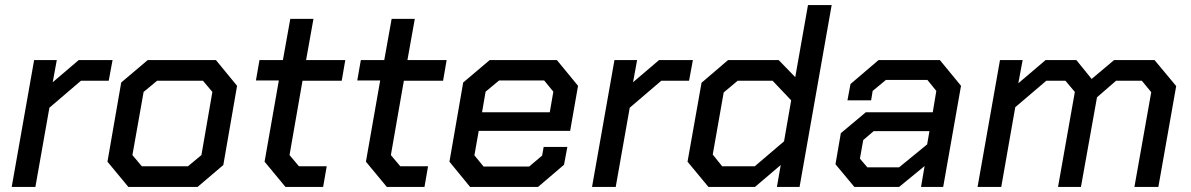

<svg xmlns="http://www.w3.org/2000/svg" viewBox="-20 -734 4678 754"><path d="M114 -498H203L187 -411L289 -498H422L407 -417H298L174 -311L119 0H26Z M402 -99 456 -410 560 -498H828L911 -397L857 -86L756 0H484ZM718 -81 771 -125 814 -373 777 -417H597L544 -373L500 -125L537 -81Z M1019 -99 1075 -418H985L999 -498H1091L1120 -660H1211L1182 -498H1336L1322 -417H1168L1117 -125L1154 -81H1263L1249 0H1101Z M1417 -99 1473 -418H1383L1397 -498H1489L1518 -660H1609L1580 -498H1734L1720 -417H1566L1515 -125L1552 -81H1661L1647 0H1499Z M1745 -99 1799 -410 1903 -498H2167L2250 -397L2219 -220H1860L1843 -124L1879 -80H2058L2109 -123L2115 -157H2208L2195 -87L2093 0H1826ZM2139 -293 2153 -374 2117 -418H1940L1887 -374L1873 -293Z M2393 -498H2482L2466 -411L2568 -498H2701L2686 -417H2577L2453 -311L2398 0H2305Z M2680 -99 2735 -409 2839 -498H3038L3103 -431L3153 -714H3246L3120 0H3031L3046 -86L2945 0H2762ZM2944 -81 3059 -179 3087 -340 3014 -417H2877L2822 -371L2779 -127L2816 -81Z M3261 -89 3282 -211 3380 -293H3643L3657 -377L3622 -420H3459L3407 -377L3401 -340H3308L3320 -404L3430 -498H3671L3754 -397L3684 0H3597L3611 -82L3511 0H3335ZM3511 -77 3621 -167 3630 -219H3411L3370 -184L3357 -111L3386 -77Z M3907 -498H3996L3979 -407L4086 -498H4207L4267 -424L4355 -498H4514L4599 -396L4529 0H4435L4501 -372L4464 -417H4363L4288 -352L4225 0H4135L4201 -373L4164 -417H4089L3967 -313L3912 0H3819Z"/></svg>

Font: Chakra Petch Medium
Style: Italic
Weight: 500
Italic angle: -10°
Designer: Katatrad Aksorn Co.,Ltd.
Foundry: Cadson Demak Co.,Ltd.
Version: Version 1.000; ttfautohint (v1.6)